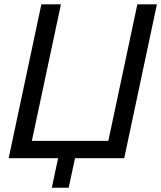

<svg xmlns="http://www.w3.org/2000/svg" viewBox="-20 -730 744 886"><path d="M219.2 136.2 248 0H20L170.9 -710H261.2L127 -80.1H480L613.8 -710H704.1L553.2 0H326.2L296.9 136.2Z"/></svg>

Font: Rawline Medium
Style: Italic
Weight: 500
Italic angle: -12°
Designer: Matt McInerney, Pablo Impallari, Rodrigo Fuenzalida
Foundry: Matt McInerney, Pablo Impallari, Rodrigo Fuenzalida
Version: Version 4.020;PS 004.020;hotconv 1.0.88;makeotf.lib2.5.64775